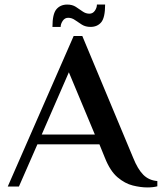

<svg xmlns="http://www.w3.org/2000/svg" viewBox="-20 -818 710 842"><path d="M626 4Q597 4 562.5 -4.5Q528 -13 495.5 -40.5Q463 -68 440 -126L416 -185H144L63 0H14L303 -660H341L564 -126Q584 -76 608.5 -51.5Q633 -27 670 -24V-1Q652 4 626 4ZM163 -228H396L282 -501ZM210 -700Q210 -757 227.5 -777.5Q245 -798 275 -798Q297 -798 312.5 -788Q328 -778 342 -768Q356 -758 372 -758Q387 -758 396 -771Q405 -784 405 -798H441Q441 -741 424 -720.5Q407 -700 377 -700Q355 -700 339 -710Q323 -720 309 -730Q295 -740 279 -740Q264 -740 255 -726.5Q246 -713 246 -700Z"/></svg>

Font: El Messiri SemiBold
Style: Regular
Weight: 600
Designer: Mohamed Gaber
Foundry: Kief Type Foundry
Version: Version 2.020; ttfautohint (v1.8.3)